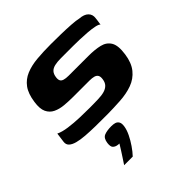

<svg xmlns="http://www.w3.org/2000/svg" viewBox="-192 -607 1004 1004"><g transform="rotate(-45 310.5 -104.5)"><path d="M28.5 -109.3Q51.7 -97.8 90.3 -92.5Q128.9 -87.2 170.3 -85.9Q211.8 -84.6 243.7 -84.6Q256.2 -84.6 274.6 -84.9Q293.1 -85.3 305.1 -85.6Q332.5 -86.2 351.9 -91.7Q371.3 -97.2 382.9 -109.3Q394.5 -121.4 397.3 -142.6Q399.9 -159.9 394.4 -169.4Q388.9 -178.9 375.8 -182.7Q362.6 -186.4 342.1 -186.4Q330.6 -186.4 316.2 -186.4Q301.8 -186.4 280.1 -186.4Q258.3 -186.4 223.8 -186.4Q190.9 -186.4 159.1 -189.2Q127.2 -192.1 102.8 -203.7Q78.4 -215.2 66.3 -240.5Q54.3 -265.8 61 -311Q68.4 -364.5 90.9 -395.2Q113.4 -425.8 149.4 -440.7Q185.3 -455.6 232.2 -459.8Q279.1 -464 335.6 -464Q369.5 -464 408.9 -463.2Q448.3 -462.4 482.6 -460.1Q516.9 -457.9 534.7 -453.5Q568.6 -451.1 584.5 -435.1Q600.5 -419 597 -394.7Q597 -391 595.5 -381.5Q594 -372 592.8 -363.1Q591.6 -354.3 591.3 -352.6Q585.4 -359.8 564.5 -364.2Q543.6 -368.6 515.3 -370.9Q487 -373.2 459.4 -374Q431.7 -374.8 411.5 -374.8H321.3Q293.4 -374.8 274.6 -370.4Q255.7 -365.9 245.4 -354.8Q235.1 -343.7 232.2 -323.7Q229.7 -307.8 234.1 -298.6Q238.4 -289.3 251.1 -285.4Q263.8 -281.4 284.6 -281.4Q345.7 -281.4 382.5 -281.4Q419.4 -281.4 429.9 -281.4Q478.5 -281.4 513.1 -273Q547.7 -264.7 564.2 -236.9Q580.7 -209.1 572.1 -150.9Q564.4 -96.1 537.9 -63.5Q511.5 -30.9 471.1 -16.2Q430.7 -1.4 379.1 1.6Q330.2 4.6 287.4 5Q244.5 5.3 196.4 4.6Q156.9 3.9 123.7 1.4Q90.5 -1.1 66.8 -7.5Q43.2 -13.9 31 -25.4Q18.9 -36.8 21.3 -55.6ZM158.7 254.7Q172.3 234.1 182.3 218.9Q192.2 203.7 201.6 189.1Q210.9 174.5 221.5 157.1Q218.5 157.1 214.4 156.8Q210.3 156.4 207.2 155.7Q193.9 153.7 184.8 144.8Q175.7 136 178.8 110.8Q182.9 79.2 202.8 71Q222.7 62.9 255.7 62.9Q269.6 62.9 281 66.1Q292.4 69.3 299.1 79.8Q305.8 90.4 302.7 111.5Q299.3 134.5 286.5 160.7Q273.7 187 256.7 211.6Q239.8 236.3 222.3 254.7Z"/></g></svg>

Font: Genos Thin
Style: Italic
Weight: 100
Italic angle: -8°
Designer: Robert E. Leuschke
Foundry: Robert E. Leuschke
Version: Version 1.010